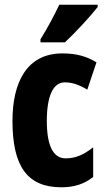

<svg xmlns="http://www.w3.org/2000/svg" viewBox="-20 -786 454 816"><path d="M395 -756V-766H232C211 -722 185 -672 152 -619V-606H256C304 -651 368 -721 395 -756ZM241 10C294 10 337 -3 376 -34V-160C337 -129 302 -113 259 -113C206 -113 179 -167 179 -272C179 -378 206 -436 255 -436C287 -436 316 -426 351 -405L390 -521C351 -545 308 -559 245 -559C94 -559 33 -436 33 -272C33 -79 96 10 241 10Z"/></svg>

Font: Noto Sans Sinhala UI ExtraCondensed ExtraBold
Style: Regular
Weight: 800
Width: 2
Designer: Jelle Bosma - Monotype Design Team
Foundry: Monotype Imaging Inc.
Version: Version 2.006